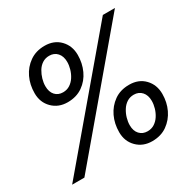

<svg xmlns="http://www.w3.org/2000/svg" viewBox="-185 -858 999 1018"><g transform="rotate(-30 314.0 -349.0)"><path d="M-22 0 569 -698H643L53 0ZM462 13Q406 13 369.5 -23.5Q333 -60 333 -116Q333 -168 353.5 -211Q374 -254 412 -281Q450 -308 504 -308Q562 -308 597.5 -271Q633 -234 633 -178Q633 -127 612.5 -84Q592 -41 554 -14Q516 13 462 13ZM467 -45Q491 -45 509.5 -57Q528 -69 540.5 -88.5Q553 -108 559.5 -130.5Q566 -153 566 -174Q566 -209 547.5 -229.5Q529 -250 499 -250Q475 -250 456.5 -238Q438 -226 425.5 -206Q413 -186 406.5 -163.5Q400 -141 400 -120Q400 -85 418.5 -65Q437 -45 467 -45ZM177 -390Q121 -390 84.5 -426.5Q48 -463 48 -519Q48 -571 68.5 -614Q89 -657 127.5 -684Q166 -711 219 -711Q277 -711 312.5 -674Q348 -637 348 -581Q348 -531 328 -487.5Q308 -444 269.5 -417Q231 -390 177 -390ZM182 -448Q206 -448 224.5 -460Q243 -472 255.5 -491.5Q268 -511 274.5 -533.5Q281 -556 281 -577Q281 -612 262.5 -632.5Q244 -653 214 -653Q190 -653 171.5 -641Q153 -629 141 -609Q129 -589 122.5 -566.5Q116 -544 116 -523Q116 -488 134 -468Q152 -448 182 -448Z"/></g></svg>

Font: Azeret Mono Thin Light
Style: Italic
Weight: 300
Italic angle: -12°
Version: Version 1.002